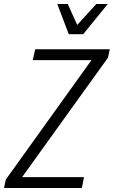

<svg xmlns="http://www.w3.org/2000/svg" viewBox="-21 -935 566 955"><path d="M-1 0 8 -42 434 -636H142L154 -690H525L516 -648L89 -54H397L386 0ZM264 -915H316L363 -811L458 -915H515L393 -765H321Z"/></svg>

Font: Radio Canada Condensed Light
Style: Italic
Weight: 300
Width: 3
Italic angle: -12°
Designer: Charles Daoud, Etienne Aubert Bonn, Alexandre Saumier Demers, Jacques Le Bailly
Foundry: Radio-Canada
Version: Version 2.104; ttfautohint (v1.8.4.7-5d5b);gftools[0.9.28.de